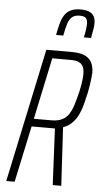

<svg xmlns="http://www.w3.org/2000/svg" viewBox="-61 -946 522 984"><g transform="rotate(5 200.5 -454.5)"><path d="M10 0 156 -688H286Q332 -688 356.5 -675.5Q381 -663 391 -641Q401 -619 401 -590Q401 -583 399 -566Q397 -549 394 -528Q391 -507 387 -488Q380 -457 372.5 -427.5Q365 -398 353 -373Q341 -348 322.5 -329Q304 -310 276 -300L293 0H249L235 -290Q230 -290 224 -290Q218 -290 212 -290H115L53 0ZM123 -330H213Q246 -330 267.5 -340.5Q289 -351 302.5 -371.5Q316 -392 325 -421.5Q334 -451 343 -488Q349 -515 352.5 -538Q356 -561 356 -580Q356 -602 350 -616.5Q344 -631 328.5 -639Q313 -647 284 -647H190ZM199 -768Q205 -799 211.5 -824.5Q218 -850 229.5 -869Q241 -888 261 -898.5Q281 -909 312 -909Q343 -909 359.5 -901Q376 -893 383 -879Q390 -865 390 -846Q390 -830 386.5 -810.5Q383 -791 379 -768H342Q347 -790 349.5 -808Q352 -826 352 -839Q352 -858 343.5 -867.5Q335 -877 312 -877Q286 -877 272 -865Q258 -853 250.5 -829Q243 -805 236 -768Z"/></g></svg>

Font: Saira ExtraCondensed ExtraLight
Style: Italic
Weight: 250
Width: 2
Italic angle: -12°
Designer: Hector Gatti with collaboration of the Omnibus-Type team
Foundry: Omnibus-Type
Version: Version 1.101